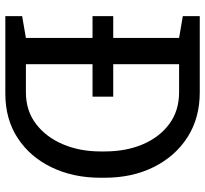

<svg xmlns="http://www.w3.org/2000/svg" viewBox="-44 -706 751 702"><g transform="rotate(90 331.0 -355.5)"><path d="M39.6 0V-61.5L119.1 -75.2V-635.3L39.6 -648.9V-710.9H317.9Q412.1 -710.9 482.2 -666Q552.2 -621.1 591.3 -542.5Q630.4 -463.9 630.4 -362.8V-347.7Q630.4 -249 592.8 -170.2Q555.2 -91.3 486.1 -45.7Q417 0 322.8 0ZM215.3 -75.2H317.9Q385.3 -75.2 433.6 -112.1Q481.9 -148.9 508.1 -210.7Q534.2 -272.5 534.2 -347.7V-363.8Q534.2 -441.4 508.1 -502.7Q481.9 -564 433.6 -599.6Q385.3 -635.3 317.9 -635.3H215.3ZM39.6 -318.8V-394.5H334V-318.8Z"/></g></svg>

Font: Roboto Slab
Style: Regular
Weight: 400
Designer: Google
Version: Version 2.000; ttfautohint (v1.8.1.43-b0c9)